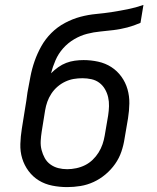

<svg xmlns="http://www.w3.org/2000/svg" viewBox="-20 -755 640 783"><path d="M254 8Q223 8 193 2Q163 -4 138.5 -19Q114 -34 96.5 -57.5Q79 -81 70.5 -109Q62 -137 63 -168Q64 -199 69 -230L82 -311Q85 -328 87.5 -345Q90 -362 92 -378Q98 -410 104 -442Q110 -474 121 -505.5Q132 -537 148.5 -566.5Q165 -596 189.5 -620.5Q214 -645 245 -661.5Q276 -678 308 -686.5Q340 -695 372.5 -698Q405 -701 437 -706Q469 -711 501.5 -717.5Q534 -724 565 -735L553 -662Q526 -650 499 -643Q472 -636 444.5 -632.5Q417 -629 389.5 -626.5Q362 -624 335 -617Q308 -610 282.5 -595Q257 -580 237.5 -558Q218 -536 206.5 -509.5Q195 -483 188 -456Q202 -470 217.5 -481Q233 -492 250 -498.5Q267 -505 285 -507.5Q303 -510 321 -510Q351 -510 380.5 -503.5Q410 -497 434 -481.5Q458 -466 475 -442.5Q492 -419 500 -391Q508 -363 507.5 -333Q507 -303 502 -272L488 -190Q484 -163 475 -136.5Q466 -110 449.5 -86.5Q433 -63 410.5 -44Q388 -25 362 -13Q336 -1 308.5 3.5Q281 8 254 8ZM254 -65Q272 -65 291 -69Q310 -73 327 -81.5Q344 -90 358 -103.5Q372 -117 382 -133Q392 -149 398 -166.5Q404 -184 407 -202L421 -284Q424 -303 424.5 -322Q425 -341 421 -358.5Q417 -376 408 -391.5Q399 -407 385 -417.5Q371 -428 353 -432Q335 -436 316 -436Q298 -436 280.5 -433Q263 -430 246 -422Q229 -414 214.5 -401.5Q200 -389 189.5 -373Q179 -357 173 -340Q167 -323 164 -305L150 -218Q147 -199 146 -180Q145 -161 149.5 -143.5Q154 -126 162.5 -110.5Q171 -95 185.5 -84.5Q200 -74 217.5 -69.5Q235 -65 254 -65Z"/></svg>

Font: Iosevka Plex Etoile
Style: Italic
Weight: 400
Italic angle: -9°
Designer: Belleve Invis
Foundry: Belleve Invis
Version: Version 25.1.1; ttfautohint (v1.8.4)